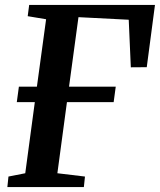

<svg xmlns="http://www.w3.org/2000/svg" viewBox="-20 -763 652 783"><path d="M10 0 14.5 -43 83 -56.5 122 -346.5H48.5L57 -409.5H130.5L168 -684.5L93 -697L99 -743H612L578.5 -489L513.5 -488.5L505 -682.5L300 -693L261.5 -409.5H452L443.5 -346.5H253L214 -56.5L326.5 -43L322 0Z"/></svg>

Font: Merriweather 24pt SemiBold
Style: Italic
Weight: 600
Italic angle: -7.8°
Version: Version 2.101